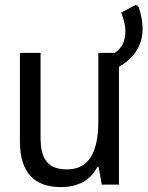

<svg xmlns="http://www.w3.org/2000/svg" viewBox="-20 -751 600 781"><path d="M227 10C294 10 347 -15 376 -72H381L394 0H464V-479C528 -517 560 -567 560 -635C560 -659 556 -686 544 -723L532 -731L473 -700C486 -665 490 -645 490 -625C490 -581 475 -555 447 -536H380V-258C380 -133 342 -62 253 -62C179 -62 145 -98 145 -191V-536H61V-176C61 -50 119 10 227 10Z"/></svg>

Font: Noto Sans Mono Condensed
Style: Regular
Weight: 400
Width: 3
Designer: Monotype Design Team
Foundry: Monotype Imaging Inc.
Version: Version 2.014